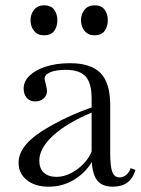

<svg xmlns="http://www.w3.org/2000/svg" viewBox="-20 -692 530 723"><path d="M405 11Q362 11 343.5 -16Q325 -43 325 -104V-320Q325 -379 302.5 -404Q280 -429 227 -429Q191 -429 169.5 -420Q148 -411 148 -396Q148 -392 149.5 -387.5Q151 -383 152 -377Q157 -357 157 -349Q157 -333 144.5 -321.5Q132 -310 112 -310Q93 -310 81 -323.5Q69 -337 69 -358Q69 -386 91.5 -407.5Q114 -429 153.5 -441.5Q193 -454 244 -454Q323 -454 359 -416.5Q395 -379 395 -296V-116Q395 -65 403 -44.5Q411 -24 430 -24Q444 -24 455.5 -33.5Q467 -43 472 -59L490 -52Q472 11 405 11ZM163 11Q112 11 81 -14Q50 -39 50 -79Q50 -117 81 -151.5Q112 -186 180 -223Q210 -240 247 -256.5Q284 -273 329 -289L330 -270Q233 -230 180.5 -182Q128 -134 128 -87Q128 -58 145 -42Q162 -26 193 -26Q221 -26 248.5 -40.5Q276 -55 297.5 -78.5Q319 -102 328 -130L334 -97Q309 -47 263.5 -18Q218 11 163 11ZM146 -559Q122 -559 108.5 -575.5Q95 -592 95 -616Q95 -639 108.5 -655.5Q122 -672 146 -672Q172 -672 184 -655.5Q196 -639 196 -616Q196 -592 184 -575.5Q172 -559 146 -559ZM336 -559Q312 -559 298.5 -575.5Q285 -592 285 -616Q285 -639 298.5 -655.5Q312 -672 336 -672Q362 -672 374 -655.5Q386 -639 386 -616Q386 -592 374 -575.5Q362 -559 336 -559Z"/></svg>

Font: Baskervville
Style: Regular
Weight: 400
Designer: Alexis Faudot, Rémi Forte, Morgane Pierson, Rafael Ribas, Tanguy Vanlaeys, Rosalie Wagner, Thomas Huot-Marchand
Foundry: ANRT
Version: Version 1.100